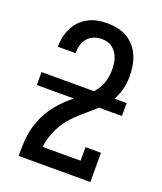

<svg xmlns="http://www.w3.org/2000/svg" viewBox="-138 -832 775 920"><g transform="rotate(20 250.0 -371.5)"><path d="M67 0V-1Q67 -27 68 -54Q69 -81 72.5 -107Q76 -133 84 -158.5Q92 -184 103.5 -208Q115 -232 130 -253.5Q145 -275 163 -294.5Q181 -314 201 -331.5Q221 -349 242 -365Q263 -381 283.5 -398.5Q304 -416 318.5 -438Q333 -460 340 -486Q347 -512 347 -538Q347 -553 345.5 -568Q344 -583 339.5 -597Q335 -611 326.5 -624Q318 -637 306.5 -646Q295 -655 280.5 -659Q266 -663 251 -663Q231 -663 211.5 -655.5Q192 -648 179 -632.5Q166 -617 160.5 -597.5Q155 -578 155 -558V-556H65V-559Q65 -583 70.5 -607.5Q76 -632 87 -654Q98 -676 115.5 -693.5Q133 -711 155 -722.5Q177 -734 201.5 -738.5Q226 -743 251 -743Q277 -743 303 -737.5Q329 -732 351.5 -719Q374 -706 391.5 -685.5Q409 -665 419 -641Q429 -617 433 -590.5Q437 -564 437 -538Q437 -504 428 -470Q419 -436 400 -407Q381 -378 355.5 -354Q330 -330 303.5 -308Q277 -286 252 -261.5Q227 -237 208 -208.5Q189 -180 177 -147Q165 -114 160 -80H354V-149H433V0ZM467 -349H33V-415H467Z"/></g></svg>

Font: Iosevka Curly Slab Medium
Style: Regular
Weight: 500
Monospace: yes
Designer: Belleve Invis
Foundry: Belleve Invis
Version: Version 22.1.2; ttfautohint (v1.8.4)